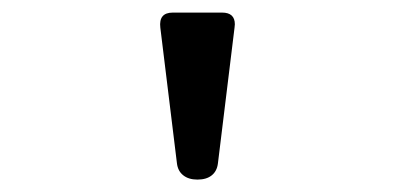

<svg xmlns="http://www.w3.org/2000/svg" viewBox="-20 -640 640 311"><path d="M360.4 -600.6 359.9 -595.2 333 -375.5Q331.5 -362.8 323 -356Q314.5 -349.1 299.8 -349.1Q285.6 -349.1 276.9 -356Q268.1 -362.8 266.6 -375.5L239.7 -595.2Q236.8 -619.6 259.8 -619.6H339.8Q360.4 -619.6 360.4 -600.6Z"/></svg>

Font: Courier Prime Code
Style: Regular
Weight: 400
Designer: Alan Dague-Greene
Foundry: Quote-Unquote Apps
Version: Version 3.0318